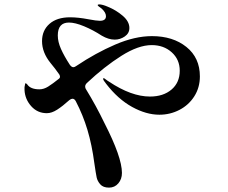

<svg xmlns="http://www.w3.org/2000/svg" viewBox="-20 -809 1040 877"><path d="M893 -460Q893 -409 867.5 -369Q842 -329 799.5 -307Q757 -285 708 -285Q648 -285 583.5 -320.5Q519 -356 465 -426Q451 -443 451 -449Q451 -452 454 -452Q456 -452 463.5 -446Q471 -440 478 -436Q580 -368 665 -368Q726 -368 763.5 -400Q801 -432 801 -486Q801 -537 764.5 -570Q728 -603 673 -603Q612 -603 534.5 -554Q457 -505 377 -430Q369 -422 369 -414Q369 -406 373 -401Q419 -326 457 -247Q537 -91 537 -19Q537 9 520.5 28.5Q504 48 478 48Q451 48 438 33Q425 18 421.5 1.5Q418 -15 411 -63Q400 -147 379.5 -215.5Q359 -284 326 -347Q320 -358 311 -358Q305 -358 297 -352Q266 -324 241 -308Q216 -292 194 -292Q151 -292 122.5 -324Q94 -356 92 -398V-411Q93 -418 94 -421.5Q95 -425 95 -427Q97 -429 98 -429Q99 -429 104 -424Q119 -401 160 -401Q180 -401 200 -413.5Q220 -426 250 -450Q254 -453 254 -458Q254 -466 247 -474Q239 -484 231 -496L211 -521Q172 -569 172 -621Q172 -670 206 -700Q240 -730 300 -730Q337 -730 384 -721Q421 -714 436 -714Q464 -714 464 -735Q464 -752 444 -770Q440 -773 433 -778Q426 -783 426 -786Q426 -787 428.5 -788Q431 -789 432 -789Q448 -789 473 -778Q510 -763 540.5 -737Q571 -711 571 -681Q571 -657 550 -642.5Q529 -628 504 -628Q476 -628 445 -646Q405 -672 364 -689Q323 -706 295 -706Q244 -706 244 -647Q244 -618 258.5 -585.5Q273 -553 299 -513Q307 -502 315 -502Q321 -502 329 -508Q417 -567 506.5 -605.5Q596 -644 674 -644Q770 -644 831.5 -594.5Q893 -545 893 -460Z"/></svg>

Font: Shippori Mincho B1
Style: Bold
Weight: 700
Designer: FONTDASU
Foundry: FONTDASU / Google Inc. / but / Adobe
Version: Version 3.110; ttfautohint (v1.8.3)